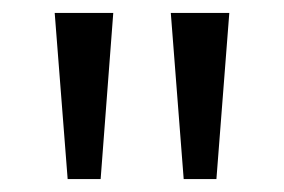

<svg xmlns="http://www.w3.org/2000/svg" viewBox="-20 -734 441 298"><path d="M315.9 -456.1H265.1L245.1 -713.9H335.9ZM136.2 -456.1H85L64.9 -713.9H155.8Z"/></svg>

Font: OpenSansHebrew-Regular
Style: Regular
Weight: 400
Foundry: Ascender Corporation, Yanek Iontef
Version: Version 2.001;PS 002.001;hotconv 1.0.70;makeotf.lib2.5.58329